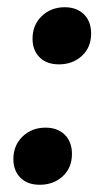

<svg xmlns="http://www.w3.org/2000/svg" viewBox="-20 -501 299 531"><path d="M70 -394Q70 -432 95.5 -456.5Q121 -481 159 -481Q192 -481 212 -461.5Q232 -442 232 -408Q232 -370 206.5 -346.5Q181 -323 143 -323Q109 -323 89.5 -342.5Q70 -362 70 -394ZM17 -61Q17 -99 42.5 -123.5Q68 -148 106 -148Q139 -148 159 -128.5Q179 -109 179 -75Q179 -37 153.5 -13.5Q128 10 90 10Q56 10 36.5 -9.5Q17 -29 17 -61Z"/></svg>

Font: Bitter Pro
Style: Bold Italic
Weight: 700
Italic angle: -9°
Designer: Sol Matas, and Bitter project Authors
Foundry: Sol Matas
Version: Version 1.010